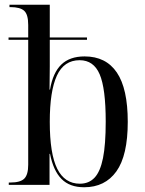

<svg xmlns="http://www.w3.org/2000/svg" viewBox="-20 -780 610 810"><path d="M335 10Q274 10 239.5 -25Q205 -60 191 -131H189V0H17V-10H24Q66 -10 82.5 -26.5Q99 -43 99 -85V-612H16V-622H99V-675Q99 -719 82 -734.5Q65 -750 24 -750H20V-760H190V-622H347V-612H190V-571Q190 -544 190 -499Q190 -454 189 -402H191Q203 -473 238.5 -507.5Q274 -542 337 -542Q427 -542 473 -474Q519 -406 519 -266Q519 -124 471 -57Q423 10 335 10ZM317 -5Q355 -5 379 -30.5Q403 -56 414.5 -113Q426 -170 426 -267Q426 -407 400.5 -466.5Q375 -526 316 -526Q250 -526 220 -461Q190 -396 190 -266Q190 -131 221.5 -68Q253 -5 317 -5Z"/></svg>

Font: Noto Serif Display SemiCondensed
Style: Regular
Weight: 400
Width: 4
Designer: Monotype Design Team
Foundry: Monotype Imaging Inc.
Version: Version 2.009